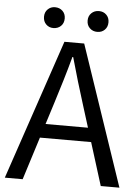

<svg xmlns="http://www.w3.org/2000/svg" viewBox="-60 -955 728 1002"><g transform="rotate(5 304.0 -454.5)"><path d="M3.6 0 251.7 -733.4H355.3L604 0H506.2L377.9 -410.4Q358 -472.5 340.1 -533.4Q322.3 -594.3 304.2 -658H300.2Q282.9 -593.9 264.6 -533.2Q246.2 -472.5 226.7 -410.4L97.1 0ZM133.1 -224.1V-297.4H471.2V-224.1ZM187.4 -799.8Q164.8 -799.8 149.5 -815Q134.1 -830.1 134.1 -854.6Q134.1 -878.6 149.5 -893.7Q164.8 -908.9 187.4 -908.9Q211.6 -908.9 227.2 -893.7Q242.7 -878.6 242.7 -854.6Q242.7 -830.1 227.2 -815Q211.6 -799.8 187.4 -799.8ZM417.6 -799.8Q394 -799.8 378.3 -815Q362.6 -830.1 362.6 -854.6Q362.6 -878.6 378.3 -893.7Q394 -908.9 417.6 -908.9Q441.2 -908.9 456.5 -893.7Q471.9 -878.6 471.9 -854.6Q471.9 -830.1 456.5 -815Q441.2 -799.8 417.6 -799.8Z"/></g></svg>

Font: Shanggu Sans SC VF
Style: Regular
Weight: 250
Designer: GuiWonder
Version: Version 1.021